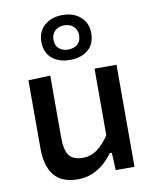

<svg xmlns="http://www.w3.org/2000/svg" viewBox="-87 -843 738 921"><g transform="rotate(-10 281.5 -382.5)"><path d="M218 12Q140.5 12 103.2 -33.2Q66 -78.5 66 -165.5V-497L173 -501V-194Q173 -140.5 191.8 -113Q210.5 -85.5 259.5 -85.5Q301 -85.5 332.8 -111Q364.5 -136.5 388 -172.5V-497H495V0H403.5L399.5 -85H389Q373 -61.5 348.5 -39.2Q324 -17 291.5 -2.5Q259 12 218 12ZM280 -558.5Q226 -558.5 192.5 -586.8Q159 -615 159 -668.5Q159 -717.5 192.8 -747.2Q226.5 -777 281 -777Q335 -777 368.5 -746.8Q402 -716.5 402 -668.5Q402 -614.5 368.2 -586.5Q334.5 -558.5 280 -558.5ZM280 -609Q308 -609 325.5 -624Q343 -639 343 -668Q343 -694 325.5 -710.5Q308 -727 281 -727Q253 -727 235.5 -710.8Q218 -694.5 218 -668Q218 -639 235.5 -624Q253 -609 280 -609Z"/></g></svg>

Font: Heraclito Medium
Style: Regular
Weight: 500
Designer: Kostas Bartsokas (font) & Cristiano Sobral (main changes)
Foundry: Kostas Bartsokas (font) & Cristiano Sobral (main changes)
Version: Version 1.00;July 8, 2020;FontCreator 13.0.0.2655 64-bit